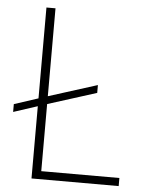

<svg xmlns="http://www.w3.org/2000/svg" viewBox="-51 -739 586 781"><g transform="rotate(5 242.0 -349.0)"><path d="M463 -33H144V-307L343 -370V-402L144 -339V-698H107V-327L9 -295V-263L107 -295V0H463Z"/></g></svg>

Font: IBM Plex Thai Looped ExtraLight
Style: Regular
Weight: 200
Designer: Mike Abbink, Paul van der Laan, Pieter van Rosmalen, Ben Mitchell, Mark Frömberg
Foundry: Bold Monday
Version: Version 1.0